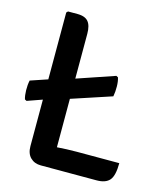

<svg xmlns="http://www.w3.org/2000/svg" viewBox="-105 -768 730 850"><g transform="rotate(15 260.0 -343.0)"><path d="M191.5 -310.5 120 -291 26.5 -258 18 -262.5Q13 -279 12.5 -303.2Q12 -327.5 16.5 -348.5L120 -383.5L191.5 -403L382 -468L390.5 -463.5Q396 -446.5 396.2 -422.5Q396.5 -398.5 392.5 -377ZM209.5 1.5H161.5Q132 1.5 113.5 -16.8Q95 -35 95 -69V-681.5L101.5 -688H145Q179.5 -688 194.5 -670.2Q209.5 -652.5 209.5 -614.5ZM494.5 -98Q494.5 -41 476.5 -19.8Q458.5 1.5 417 1.5H161.5L102 -82.5Q151.5 -90.5 203.8 -94.2Q256 -98 299 -98Z"/></g></svg>

Font: Signika Negative Light Medium
Style: Regular
Weight: 500
Version: Version 2.001